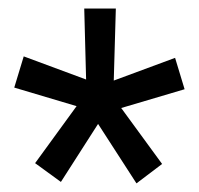

<svg xmlns="http://www.w3.org/2000/svg" viewBox="-20 -731 471 454"><path d="M63 -345.2 124 -300.8 211.9 -438 302.7 -297.4 363.3 -343.3 266.6 -475.6 416.5 -520 394 -594.2 249 -540.5 253.9 -710.9H179.2L183.6 -543L36.1 -597.7L13.7 -523.9L161.1 -480Z"/></svg>

Font: Shabnam
Style: Regular
Weight: 400
Foundry: DejaVu fonts team - Redesigned by Saber Rastikerdar - Based on Vazir font
Version: Version 5.0.1